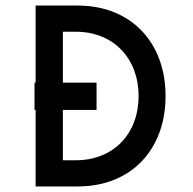

<svg xmlns="http://www.w3.org/2000/svg" viewBox="-20 -670 695 690"><path d="M104 -275H108V0H260C449 0 575 -130 575 -325C575 -519 449 -650 260 -650H108V-373H104ZM206 -94V-275H327V-373H206V-556H252C387 -556 478 -461 478 -325C478 -188 387 -94 252 -94Z"/></svg>

Font: Grotesk 02 Mince
Style: Bold
Weight: 400
Designer: Frank Adebiaye, contributions by Jérémy Landes, Ariel Martín Pérez
Foundry: Velvetyne Type Foundry
Version: Version 3.000;Glyphs 3.1.2 (3150)